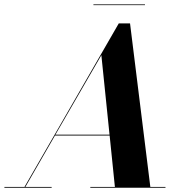

<svg xmlns="http://www.w3.org/2000/svg" viewBox="-68 -874 860 894"><path d="M367 -853.5H607V-850H367ZM-47.5 -3.5H46L485 -765H537.5L632 -3.5H702.5V0H352.5V-3.5H467L442.5 -243H188L50 -3.5H172.5V0H-47.5ZM404 -617 190 -247H442Z"/></svg>

Font: Bodoni* 48pt
Style: Bold Italic
Weight: 700
Italic angle: -13°
Version: Version 2.3